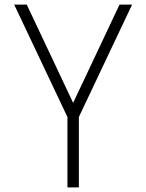

<svg xmlns="http://www.w3.org/2000/svg" viewBox="-20 -820 640 840"><path d="M275 0V-308L42 -800H97L300 -370L503 -800H558L325 -308V0Z"/></svg>

Font: Victor Mono Thin
Style: Regular
Weight: 100
Monospace: yes
Designer: Rune Bjørnerås
Version: Version 1.561;gftools[0.9.30]